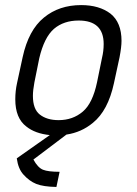

<svg xmlns="http://www.w3.org/2000/svg" viewBox="-20 -534 545 766"><path d="M41 -137.7Q41 -170.9 47.9 -202.1L70.3 -305.7Q93.8 -414.1 155.3 -463.9Q215.8 -513.7 303.7 -513.7Q376 -513.7 420.9 -479.5Q464.8 -444.3 464.8 -371.1Q464.8 -346.7 457 -305.7L434.6 -202.1Q411.1 -92.8 350.6 -43.9Q304.7 -5.9 245.1 2.9L113.3 102.5Q130.9 134.8 151.4 143.1Q171.9 151.4 217.8 151.4L205.1 211.9Q152.3 210.9 124.5 199.7Q96.7 188.5 73.2 162.1Q52.7 139.6 46.9 97.7L178.7 4.9Q120.1 -1 85 -29.3Q41 -62.5 41 -137.7ZM367.2 -206.1 386.7 -301.8Q393.6 -330.1 393.6 -358.4Q393.6 -452.1 293.9 -452.1Q234.4 -452.1 195.3 -418.9Q156.2 -384.8 136.7 -301.8L117.2 -205.1Q111.3 -173.8 111.3 -151.4Q111.3 -98.6 138.7 -77.1Q167 -54.7 213.9 -54.7Q270.5 -54.7 310.5 -88.9Q349.6 -122.1 367.2 -206.1Z"/></svg>

Font: Dinish
Style: Italic
Weight: 400
Italic angle: -12°
Designer: Bert Driehuis
Foundry: Playbeing
Version: Version 3.002; git-62d0f29-release